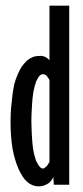

<svg xmlns="http://www.w3.org/2000/svg" viewBox="-20 -658 296 684"><path d="M156.2 -81.1Q156.2 -81.1 156.2 -81.1Q156.2 -81.1 156.2 -81.1Q153.3 -77.1 151.4 -73.2Q149.4 -69.3 146.5 -66.4Q142.6 -62.5 139.6 -60.5Q136.7 -57.6 132.8 -57.6Q132.8 -57.6 132.8 -57.6Q132.8 -57.6 132.8 -57.6Q127.9 -57.6 124 -61.5Q120.1 -64.5 116.2 -71.3Q112.3 -77.1 108.4 -85Q105.5 -93.8 102.5 -105.5Q99.6 -116.2 97.7 -128.9Q95.7 -142.6 94.7 -158.2Q93.8 -173.8 92.8 -190.4Q91.8 -207 91.8 -224.6Q91.8 -224.6 91.8 -224.6Q91.8 -224.6 91.8 -224.6Q91.8 -244.1 92.8 -260.7Q93.8 -277.3 94.7 -293Q95.7 -308.6 97.7 -322.3Q99.6 -335.9 102.5 -346.7Q105.5 -358.4 108.4 -367.2Q112.3 -375 116.2 -381.8Q120.1 -387.7 124 -390.6Q127.9 -393.6 132.8 -393.6Q132.8 -393.6 132.8 -393.6Q132.8 -393.6 132.8 -393.6Q136.7 -393.6 139.6 -392.6Q142.6 -390.6 146.5 -387.7Q149.4 -383.8 151.4 -380.9Q153.3 -377 156.2 -373Q156.2 -373 156.2 -319.3Q156.2 -264.6 156.2 -205.1Q156.2 -156.2 156.2 -119.1Q156.2 -81.1 156.2 -81.1ZM226.6 0Q226.6 0 226.6 -11.7Q226.6 -22.5 226.6 -42Q226.6 -80.1 226.6 -140.6Q226.6 -202.1 226.6 -271.5Q226.6 -356.4 226.6 -439.5Q226.6 -523.4 226.6 -576.2Q226.6 -604.5 226.6 -621.1Q226.6 -637.7 226.6 -637.7Q226.6 -637.7 191.4 -637.7Q156.2 -637.7 156.2 -637.7Q156.2 -637.7 156.2 -612.3Q156.2 -587.9 156.2 -554.7Q156.2 -514.6 156.2 -479.5Q156.2 -443.4 156.2 -443.4Q156.2 -443.4 156.2 -443.4Q156.2 -443.4 156.2 -443.4Q149.4 -451.2 141.6 -455.1Q132.8 -459 124 -459Q124 -459 124 -459Q124 -459 124 -459Q109.4 -459 97.7 -455.1Q85.9 -450.2 76.2 -442.4Q66.4 -432.6 57.6 -420.9Q49.8 -409.2 43 -392.6Q36.1 -377 31.2 -359.4Q27.3 -340.8 24.4 -319.3Q21.5 -296.9 19.5 -273.4Q17.6 -251 17.6 -224.6Q17.6 -224.6 17.6 -224.6Q17.6 -224.6 17.6 -224.6Q17.6 -171.9 24.4 -129.9Q32.2 -87.9 45.9 -56.6Q59.6 -25.4 77.1 -9.8Q95.7 5.9 117.2 5.9Q117.2 5.9 117.2 5.9Q117.2 5.9 117.2 5.9Q127.9 5.9 136.7 2.9Q145.5 0 152.3 -4.9Q159.2 -9.8 163.1 -15.6Q168 -21.5 169.9 -28.3Q169.9 -28.3 170.9 -13.7Q171.9 0 171.9 0Q171.9 0 199.2 0Q226.6 0 226.6 0Z"/></svg>

Font: AgendaMediumCondGoodkids
Style: AgendaMediumCondGoodkids
Weight: 500
Designer: ""
Version: ""